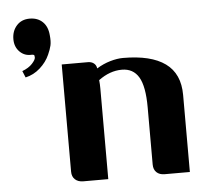

<svg xmlns="http://www.w3.org/2000/svg" viewBox="-52 -788 907 844"><g transform="rotate(-5 401.5 -366.5)"><path d="M191 -653Q194 -625 190 -607.5Q186 -590 176 -568Q162 -536 133.5 -510.5Q105 -485 69 -477L57 -506Q86 -517 101.5 -534Q117 -551 117 -561Q117 -565 116 -569.5Q115 -574 104 -574Q73 -572 51.5 -593.5Q30 -615 30 -649Q30 -685 51.5 -709Q73 -733 109 -733Q144 -733 166 -712Q188 -691 191 -653ZM392 -399V0H282Q259 0 245.5 -12.5Q232 -25 232 -47V-520H348Q363 -520 373.5 -512Q384 -504 386 -489Q415 -507 446 -516Q477 -525 503 -525Q626 -525 689 -479.5Q752 -434 752 -340V0H641Q618 0 605 -12.5Q592 -25 592 -47V-299Q592 -392 567.5 -433Q543 -474 493 -474Q440 -474 390 -437Q391 -428 391.5 -419Q392 -410 392 -399Z"/></g></svg>

Font: Cafe24 ClassicType
Style: Regular
Weight: 400
Designer: Cafe24 thkim, hmlim, mnelim & 4IR
Foundry: Cafe24
Version: Version 1.000